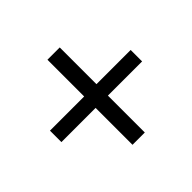

<svg xmlns="http://www.w3.org/2000/svg" viewBox="-126 -772 806 806"><g transform="rotate(-45 277.5 -368.5)"><path d="M241 -116H314V-335H517V-403H314V-621H241V-403H38V-335H241Z"/></g></svg>

Font: Source Han Sans CN Regular
Style: Regular
Weight: 400
Designer: Ryoko NISHIZUKA (kana & ideographs); Paul D. Hunt (Latin, Greek & Cyrillic); Wenlong ZHANG (bopomofo); Sandoll Communica
Foundry: Adobe Systems Incorporated
Version: Version 1.004;PS 1.004;hotconv 1.0.82;makeotf.lib2.5.63406